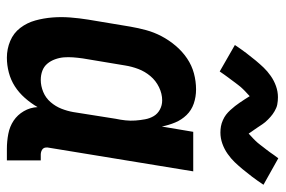

<svg xmlns="http://www.w3.org/2000/svg" viewBox="-152 -648 809 544"><g transform="rotate(90 252.0 -376.5)"><path d="M144 8Q119 8 96.5 -1.5Q74 -11 59.5 -30Q45 -49 38.5 -72.5Q32 -96 30 -121Q28 -146 30 -171.5Q32 -197 36 -222L56 -342Q60 -365 66 -387Q72 -409 83 -430Q94 -451 110 -470Q126 -489 146 -502.5Q166 -516 188.5 -522Q211 -528 234 -528Q255 -528 274 -521.5Q293 -515 306.5 -501Q320 -487 327.5 -469Q335 -451 339 -431L354 -520H466L399 -111Q398 -107 398.5 -102Q399 -97 402 -94Q405 -91 409.5 -89.5Q414 -88 418 -88H435V8H402Q381 8 360 4Q339 0 322.5 -11Q306 -22 295.5 -40Q285 -58 284 -79Q273 -60 258 -43Q243 -26 225 -14.5Q207 -3 186 2.5Q165 8 144 8ZM207 -88Q224 -88 241 -95Q258 -102 270 -116Q282 -130 288.5 -146.5Q295 -163 298 -180L317 -300Q320 -314 321.5 -328Q323 -342 322 -356Q321 -370 318.5 -383.5Q316 -397 309.5 -408Q303 -419 291 -425.5Q279 -432 265 -432Q246 -432 227.5 -423Q209 -414 196 -398.5Q183 -383 176 -364.5Q169 -346 166 -327L146 -207Q144 -193 143 -179.5Q142 -166 143 -153.5Q144 -141 148.5 -128.5Q153 -116 161 -106.5Q169 -97 181 -92.5Q193 -88 207 -88ZM183 -595 108 -638Q120 -656 131 -670.5Q142 -685 152 -697Q162 -709 172 -719.5Q182 -730 195.5 -739.5Q209 -749 224.5 -754.5Q240 -760 256 -760Q261 -760 266.5 -759.5Q272 -759 277 -758Q282 -757 286.5 -755Q291 -753 295.5 -750.5Q300 -748 304 -745Q308 -742 311.5 -739Q315 -736 319 -732Q323 -728 326.5 -724Q330 -720 332.5 -716Q335 -712 337.5 -708.5Q340 -705 342.5 -701Q345 -697 348 -693Q351 -689 354 -684.5Q357 -680 359 -677Q362 -680 366.5 -684Q371 -688 373.5 -690.5Q376 -693 379 -696Q382 -699 385 -702.5Q388 -706 391 -710Q394 -714 397.5 -718.5Q401 -723 404.5 -727.5Q408 -732 412 -737.5Q416 -743 420 -749Q424 -755 429 -761L504 -719Q492 -701 481 -686.5Q470 -672 460 -660Q450 -648 440 -637.5Q430 -627 416.5 -617.5Q403 -608 387.5 -602.5Q372 -597 356 -597Q347 -597 338.5 -598.5Q330 -600 321 -604Q312 -608 305.5 -613Q299 -618 292.5 -625Q286 -632 281 -638.5Q276 -645 271.5 -651.5Q267 -658 261.5 -666.5Q256 -675 253 -680Q250 -677 245.5 -673Q241 -669 238.5 -666.5Q236 -664 233 -661Q230 -658 227 -654.5Q224 -651 221 -647Q218 -643 214.5 -638.5Q211 -634 207.5 -629Q204 -624 200 -619Q196 -614 192 -608Q188 -602 183 -595Z"/></g></svg>

Font: Iosevka Gothic
Style: Bold Italic
Weight: 700
Italic angle: -9°
Monospace: yes
Designer: Belleve Invis
Foundry: Belleve Invis
Version: Version 15.5.1; ttfautohint (v1.8.4)